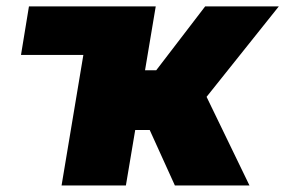

<svg xmlns="http://www.w3.org/2000/svg" viewBox="-20 -565 870 585"><path d="M167.6 0 234 -397.7H44L68.2 -545.5H454.5L421.9 -350.9H456L605.1 -545.5H829.5L609.4 -269.9L740.1 0H512.8L436.1 -169H392L363.6 0Z"/></svg>

Font: Karasuma Gothic
Style: Italic
Weight: 900
Italic angle: -9.39999°
Designer: Rasmus Andersson / Ryoko Nishizuka
Foundry: Genbu
Version: Version 1.00